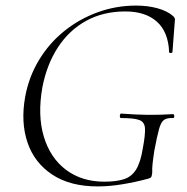

<svg xmlns="http://www.w3.org/2000/svg" viewBox="-20 -656 670 688"><path d="M330 12Q231 12 167 -30.5Q103 -73 78.5 -145.5Q54 -218 70 -308Q83 -380 119.5 -440.5Q156 -501 210 -544.5Q264 -588 330 -612Q396 -636 468 -636Q509 -636 544 -626.5Q579 -617 601 -598Q607 -591 607 -587Q607 -583 606 -575L598 -470Q597 -466 591.5 -466Q586 -466 586 -470Q583 -542 542 -578.5Q501 -615 429 -615Q350 -615 289 -581.5Q228 -548 188 -487Q148 -426 132 -344Q114 -243 137 -166.5Q160 -90 216.5 -47.5Q273 -5 354 -5Q397 -5 424.5 -14Q452 -23 468 -49Q484 -75 492 -126Q501 -174 499.5 -196.5Q498 -219 479 -226Q460 -233 414 -233Q409 -233 409.5 -241Q410 -249 414 -249Q466 -245 509 -244.5Q552 -244 600 -247Q604 -247 604.5 -240Q605 -233 600 -233Q579 -234 568 -226.5Q557 -219 550 -194Q543 -169 533 -116Q528 -83 526.5 -67Q525 -51 525.5 -43.5Q526 -36 524 -28Q523 -22 520.5 -20Q518 -18 512 -16Q468 -4 420.5 4Q373 12 330 12Z"/></svg>

Font: Cormorant Light Light
Style: Italic
Weight: 300
Italic angle: -10°
Version: Version 4.000